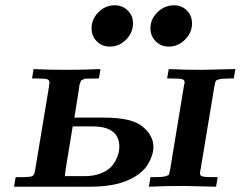

<svg xmlns="http://www.w3.org/2000/svg" viewBox="-20 -706 910 726"><path d="M33.2 0 39.1 -36.1H55.2Q94.2 -36.1 102.1 -40Q109.9 -43.9 112.8 -62Q112.8 -65.9 113.8 -68.8L165 -377Q167 -391.1 167 -394Q167 -403.8 158 -406.5Q148.9 -409.2 118.2 -409.2H101.1L106.9 -444.8Q167 -441.9 228 -441.9Q293.9 -441.9 359.9 -444.8L354 -409.2H342.8Q328.6 -409.2 321.3 -408.7Q314 -408.2 306.4 -408.7Q298.8 -409.2 295.4 -406Q292 -402.8 289.1 -402.8Q286.1 -402.8 284.7 -397Q283.2 -391.1 282 -390.1Q280.8 -389.2 279.8 -379.2Q278.8 -369.1 277.8 -365.2Q268.1 -307.1 261.2 -261.2H376Q478 -261.2 519 -227.5Q560.1 -193.8 560.1 -149.9Q560.1 -120.1 539.6 -85.4Q519 -50.8 471.2 -27.8Q414.1 0 320.8 0ZM225.1 -40H300.8Q333 -40 357.4 -49.1Q381.8 -58.1 395.5 -70.6Q409.2 -83 417.5 -99.6Q425.8 -116.2 428.5 -128.2Q431.2 -140.1 431.2 -150.9Q431.2 -228 330.1 -228H254.9L229 -70.8ZM326.2 -599.1Q326.2 -633.3 352.1 -659.7Q377.9 -686 414.1 -686Q442.9 -686 462.9 -666.5Q482.9 -647 482.9 -617.2Q482.9 -583 457 -556.4Q431.2 -529.8 395 -529.8Q365.2 -529.8 345.7 -550Q326.2 -570.3 326.2 -599.1ZM543 0 548.8 -36.1H564.9Q594.7 -36.1 606 -39.6Q617.2 -43 618.7 -45.9Q620.1 -48.8 624 -68.8L674.8 -377Q674.8 -379.9 676.5 -386Q678.2 -392.1 678.2 -394Q678.2 -403.8 668.7 -406.5Q659.2 -409.2 627 -409.2H611.8L618.2 -444.8Q680.2 -441.9 740.2 -441.9L870.1 -444.8L863.8 -409.2H849.1Q819.3 -409.2 808.1 -406Q796.9 -402.8 795.4 -399.4Q793.9 -396 790 -376L738.8 -67.9Q738.8 -64.9 737.3 -59.1Q735.8 -53.2 735.8 -50.8Q735.8 -42 745.4 -39.1Q754.9 -36.1 784.2 -36.1H803.2L796.9 0Q689 -2.9 674.8 -2.9Q608.9 -2.9 543 0ZM548.8 -599.1Q548.8 -633.3 575.4 -659.7Q602.1 -686 638.2 -686Q667 -686 686.5 -666.5Q706.1 -647 706.1 -617.2Q706.1 -583 679.9 -556.4Q653.8 -529.8 618.2 -529.8Q588.4 -529.8 568.6 -550Q548.8 -570.3 548.8 -599.1Z"/></svg>

Font: CMU Serif Extra
Style: BoldSlanted
Weight: 700
Italic angle: -9.46001°
Version: Version 0.7.0